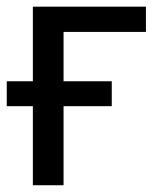

<svg xmlns="http://www.w3.org/2000/svg" viewBox="-22 -548 461 568"><path d="M308.6 -233.9H166V0H75.2V-233.9H-2V-307.6H75.2V-528.3H409.7V-453.6H166V-307.6H308.6Z"/></svg>

Font: Roboto-ThirdPerson-AD3FC
Style: ThirdPerson-AD3FC
Weight: 400
Designer: Google
Version: Version 2.137; 2017